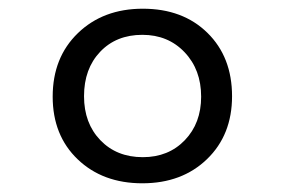

<svg xmlns="http://www.w3.org/2000/svg" viewBox="-20 -712 654 441"><path d="M307 -291Q216 -291 158.5 -346Q101 -401 101 -490Q101 -580 159 -636Q217 -692 308 -692Q400 -692 456.5 -636.5Q513 -581 513 -491Q513 -402 455.5 -346.5Q398 -291 307 -291ZM442 -490Q442 -552 404 -592Q366 -632 307 -632Q247 -632 210 -593Q173 -554 173 -491Q173 -429 210.5 -390Q248 -351 308 -351Q367 -351 404.5 -390Q442 -429 442 -490Z"/></svg>

Font: Intel One Mono
Style: Regular
Weight: 400
Monospace: yes
Designer: Fred Shallcrass
Foundry: Frere-Jones Type LLC
Version: Version 1.400;hotconv 1.1.0;makeotfexe 2.6.0;FJTRelease1.4